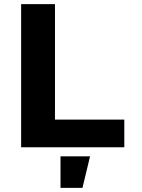

<svg xmlns="http://www.w3.org/2000/svg" viewBox="-20 -718 690 936"><path d="M83 0V-698H248V-135H586V0ZM275 198V44H419L382 198Z"/></svg>

Font: Azeret Mono Thin
Style: Regular
Weight: 100
Designer: Martin Vácha
Foundry: Displaay
Version: Version 1.002